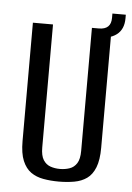

<svg xmlns="http://www.w3.org/2000/svg" viewBox="-50 -691 512 742"><g transform="rotate(5 206.0 -320.5)"><path d="M206 12Q174 12 146 7Q118 2 97.5 -12.5Q77 -27 65 -55.5Q53 -84 53 -132V-591H131V-114Q131 -82 141.5 -65.5Q152 -49 169 -43Q186 -37 206 -37Q226 -37 243.5 -43Q261 -49 271.5 -65.5Q282 -82 282 -114V-591H358V-132Q358 -85 346.5 -56Q335 -27 314.5 -12.5Q294 2 266 7Q238 12 206 12ZM297 -555 295 -591H309Q356 -591 356 -636V-653H408V-639Q408 -596 380 -575Q352 -554 297 -555Z"/></g></svg>

Font: Alumni Sans Medium
Style: Regular
Weight: 500
Designer: Robert E. Leuschke
Foundry: Robert E. Leuschke
Version: Version 1.018